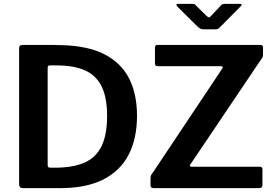

<svg xmlns="http://www.w3.org/2000/svg" viewBox="-20 -975 1425 995"><path d="M99 0Q79 0 79 -21V-724Q79 -734 83.5 -738Q88 -742 99 -742Q119 -742 145.5 -742Q172 -742 200.5 -742Q229 -742 254.5 -742Q280 -742 299 -741Q435 -738 521.5 -693.5Q608 -649 649 -568.5Q690 -488 690 -375Q690 -257 646.5 -173Q603 -89 514.5 -44.5Q426 0 292 0ZM240 -106H265Q357 -106 417 -132Q477 -158 506 -217Q535 -276 535 -373Q535 -469 507 -526.5Q479 -584 421 -610Q363 -636 274 -636H237Q227 -636 227 -622V-118Q227 -106 240 -106ZM778 0Q768 0 764 -3.5Q760 -7 760 -17V-49Q760 -60 762.5 -66Q765 -72 775 -85L1132 -620Q1139 -632 1125 -632H798Q789 -632 786 -635.5Q783 -639 783 -648V-728Q783 -742 795 -742H1330Q1343 -742 1343 -728V-692Q1343 -684 1340.5 -678.5Q1338 -673 1331 -664L966 -122Q962 -116 965 -113.5Q968 -111 974 -111H1325Q1340 -111 1340 -98V-15Q1340 -9 1336 -4.5Q1332 0 1323 0H778ZM1125 -947Q1129 -952 1134.5 -953.5Q1140 -955 1146 -955H1223Q1240 -955 1225 -940L1120 -834Q1116 -830 1111 -826.5Q1106 -823 1097 -823H1036Q1025 -823 1018.5 -826.5Q1012 -830 1006 -835L900 -940Q894 -946 894.5 -950.5Q895 -955 902 -955H974Q982 -955 986 -954Q990 -953 995 -947L1048 -895Q1059 -884 1063 -884.5Q1067 -885 1076 -895Z"/></svg>

Font: Libre Franklin SemiBold
Style: Regular
Weight: 600
Designer: Pablo Impallari, Rodrigo Fuenzalida, Nhung Nguyen
Foundry: Impallari Type
Version: Version 3.000